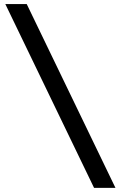

<svg xmlns="http://www.w3.org/2000/svg" viewBox="-20 -739 606 933"><path d="M541 173.8H437L5.9 -719.2H109.9Z"/></svg>

Font: Simonetta
Style: Black Italic
Weight: 900
Italic angle: -2°
Designer: Gayaneh Bagdasaryan
Foundry: Brownfox
Version: Version 1.002